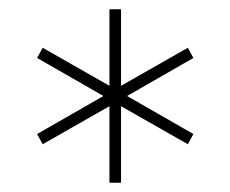

<svg xmlns="http://www.w3.org/2000/svg" viewBox="-20 -722 497 414"><path d="M216 -328V-493L72 -411L60 -433L203 -515L60 -597L72 -619L216 -537V-702H241V-537L385 -619L397 -597L254 -515L397 -433L385 -411L241 -493V-328Z"/></svg>

Font: MuseoModerno Thin Thin
Style: Regular
Weight: 250
Version: Version 1.003